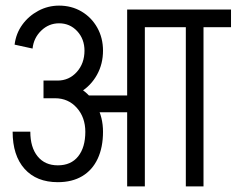

<svg xmlns="http://www.w3.org/2000/svg" viewBox="-20 -664 843 684"><path d="M281 -483Q281 -525 255 -553Q229 -581 190 -581V-644Q235 -644 270.5 -623Q306 -602 326.5 -565.5Q347 -529 347 -483ZM96 -491 32 -505Q37 -545 59.5 -576Q82 -607 116.5 -625.5Q151 -644 191 -644V-581Q154 -581 127 -555Q100 -529 96 -491ZM274 -264V-324H490V-264ZM284 -194Q284 -246 253.5 -280Q223 -314 176 -314V-374Q225 -374 263.5 -350.5Q302 -327 324.5 -286.5Q347 -246 347 -194ZM186 -15Q110 -15 67.5 -62.5Q25 -110 25 -195H88Q88 -139 114 -107Q140 -75 186 -75ZM186 -15V-75Q233 -75 258.5 -107Q284 -139 284 -195H347Q347 -139 328 -98.5Q309 -58 273 -36.5Q237 -15 186 -15ZM135 -314V-377H186V-314ZM185 -314V-377Q226 -377 253.5 -407.5Q281 -438 281 -484H347Q347 -436 325.5 -397.5Q304 -359 267.5 -336.5Q231 -314 185 -314ZM433 0V-630H496V0ZM455 -567V-630H594V-567ZM642 0V-620H705V0ZM544 -567V-630H803V-567Z"/></svg>

Font: Akshar Light Light
Style: Regular
Weight: 300
Version: Version 1.100